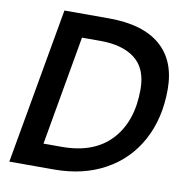

<svg xmlns="http://www.w3.org/2000/svg" viewBox="-84 -844 898 925"><g transform="rotate(10 365.0 -381.5)"><path d="M22 0 157 -763H375Q541 -763 627 -689Q713 -615 713 -475Q713 -333 655 -225.5Q597 -118 490 -59Q383 0 240 0ZM259 -114Q416 -114 500 -204.5Q584 -295 584 -452Q584 -553 523.5 -601Q463 -649 353 -649H263L169 -114Z"/></g></svg>

Font: Open Sauce One SemiBold Italic
Style: Regular
Weight: 600
Italic angle: -10°
Designer: Alfredo Marco Pradil
Foundry: Creative Sauce Fz LLC
Version: Version 1.477